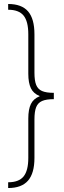

<svg xmlns="http://www.w3.org/2000/svg" viewBox="-20 -823 328 977"><path d="M155.3 -215.8V-19.5Q155.3 58.6 122.6 96.2Q89.8 133.8 21.5 133.8V104.5Q75.7 104.5 99.9 75Q124 45.4 124 -19.5V-219.7Q124 -266.6 137.2 -293.7Q150.4 -320.8 181.6 -333V-334.5Q150.4 -346.7 137.2 -374Q124 -401.4 124 -448.2V-648.4Q124 -714.4 99.9 -743.9Q75.7 -773.4 21.5 -773.4V-802.7Q90.3 -802.7 122.8 -765.1Q155.3 -727.5 155.3 -648.4V-453.1Q155.3 -412.6 164.1 -390.9Q172.9 -369.1 193.8 -359.9Q214.8 -350.6 253.9 -350.6V-318.4Q215.3 -318.4 194.1 -309.1Q172.9 -299.8 164.1 -277.8Q155.3 -255.9 155.3 -215.8Z"/></svg>

Font: Pretendard GOV Thin
Style: Regular
Weight: 100
Designer: Base glyphs from Inter by Rasmus Andersson; Hangeul glyphs from Noto Sans CJK(Source Han Sans) by Jang Soo-young and Kan
Foundry: Kil Hyung-jin
Version: Version 1.309